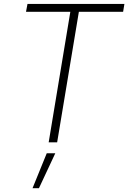

<svg xmlns="http://www.w3.org/2000/svg" viewBox="-20 -748 674 1009"><path d="M116.7 -686 124.5 -727.5H633.8L627 -686H394.5L280.3 0H235.8L349.6 -686ZM150.9 241.2 225.6 57.6H270.5L184.6 241.2Z"/></svg>

Font: Inter Tight ExtraLight
Style: Italic
Weight: 250
Italic angle: -9.39999°
Designer: Rasmus Andersson
Foundry: rsms
Version: Version 3.004